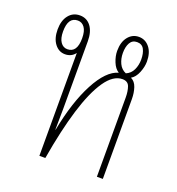

<svg xmlns="http://www.w3.org/2000/svg" viewBox="-106 -641 673 728"><g transform="rotate(20 230.0 -276.5)"><path d="M156 -201Q156 -177 155.5 -155.5Q155 -134 155 -114H156Q179 -233 219.5 -309.5Q260 -386 307 -399Q291 -409 282 -431.5Q273 -454 273 -475Q273 -511 290 -532Q307 -553 333 -553Q359 -553 376 -532Q393 -511 393 -475Q393 -454 383.5 -430.5Q374 -407 357 -397Q374 -389 381 -368Q388 -347 388 -322V0H364V-319Q364 -345 357.5 -363Q351 -381 329 -381Q292 -381 260 -334.5Q228 -288 202 -203Q176 -118 156 0H132V-415Q117 -395 91 -395Q66 -395 49.5 -416.5Q33 -438 33 -474Q33 -510 50 -531.5Q67 -553 95 -553Q123 -553 139.5 -531Q156 -509 156 -471ZM93 -416Q132 -416 132 -474Q132 -503 121.5 -517.5Q111 -532 94 -532Q55 -532 55 -474Q55 -446 65.5 -431Q76 -416 93 -416ZM296 -475Q296 -452 305 -433Q314 -414 333 -406Q352 -414 361 -433Q370 -452 370 -475Q370 -500 361.5 -516Q353 -532 333 -532Q314 -532 305 -516Q296 -500 296 -475Z"/></g></svg>

Font: Noto Sans Thai Looped ExtraCondensed Thin
Style: Regular
Weight: 100
Width: 2
Designer: Sasikarn Vongin, Ben Mitchell
Foundry: The Fontpad Ltd
Version: Version 1.001; ttfautohint (v1.8.4.7-5d5b)